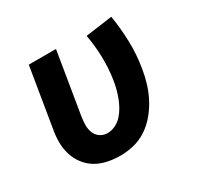

<svg xmlns="http://www.w3.org/2000/svg" viewBox="-119 -663 839 813"><g transform="rotate(-30 300.0 -256.5)"><path d="M253 8Q221 8 190.5 1.5Q160 -5 135 -20Q110 -35 92 -58.5Q74 -82 65 -111Q56 -140 56 -171Q56 -202 62 -234L109 -520H242L192 -216Q189 -196 189 -176.5Q189 -157 196 -140Q203 -123 218.5 -112.5Q234 -102 254 -102Q273 -102 292 -111Q311 -120 325 -135.5Q339 -151 349 -169Q359 -187 366 -205.5Q373 -224 378 -243Q383 -262 386 -281Q395 -338 393.5 -393.5Q392 -449 382 -503L513 -521Q523 -459 525 -394.5Q527 -330 516 -265Q511 -232 501 -199Q491 -166 475 -135Q459 -104 436 -76Q413 -48 383 -28Q353 -8 319.5 0Q286 8 253 8Z"/></g></svg>

Font: Iosevka SS04 XBd Ex Obl
Style: Regular
Weight: 800
Width: 7
Italic angle: -9°
Monospace: yes
Designer: Belleve Invis
Foundry: Belleve Invis
Version: Version 19.0.0; ttfautohint (v1.8.4)